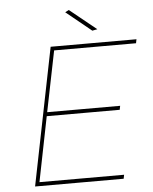

<svg xmlns="http://www.w3.org/2000/svg" viewBox="-59 -927 775 975"><g transform="rotate(-5 329.0 -439.0)"><path d="M438.5 -763 309.5 -868 328.5 -878 464.5 -768ZM531.5 0H80L220.5 -700H658L654 -680H236.5L174 -370.5H546L542 -350.5H170L104 -20H535.5Z"/></g></svg>

Font: Argentum Sans Thin
Style: Italic
Weight: 100
Italic angle: -11°
Designer: Julieta Ulanovsky (font), Cristiano Sobral (main changes and remaster)
Foundry: Julieta Ulanovsky (font), Cristiano Sobral (main changes and remaster)
Version: Version 2.007;June 15, 2022;FontCreator 14.0.0.2814 64-bit; 